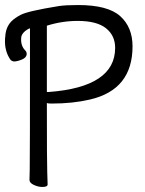

<svg xmlns="http://www.w3.org/2000/svg" viewBox="-56 -731 576 762"><path d="M112 11Q96 11 78.5 3Q61 -5 61 -17Q61 -29 62 -58.5Q63 -88 63 -618H60Q29 -602 28 -580Q26 -550 43 -532Q50 -526 50 -516Q49 -502 30.5 -494.5Q12 -487 -1 -487Q-7 -488 -13 -492Q-39 -527 -36 -578L-35 -587Q-33 -623 -11 -646Q3 -660 26 -672Q54 -687 178 -707Q204 -711 254 -711Q372 -711 421 -667Q470 -623 470 -547Q470 -375 301 -336Q233 -320 149 -320Q134 -320 130 -322Q130 -81 131.5 -48.5Q133 -16 133 1Q133 11 112 11ZM130 -366H139Q401 -386 401 -541Q401 -590 364.5 -619Q328 -648 252 -648Q190 -648 130 -629Z"/></svg>

Font: LXGW WenKai Mono Lite
Style: Regular
Weight: 400
Monospace: yes
Designer: LXGW / Fontworks Inc.
Foundry: LXGW / Fontworks Inc.
Version: Version 1.520; June 14, 2025